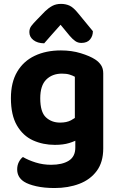

<svg xmlns="http://www.w3.org/2000/svg" viewBox="-20 -749 598 968"><path d="M256.4 -18.6Q196.8 -18.6 146.3 -41.4Q95.8 -64.3 65.4 -116.5Q35 -168.6 35 -254.1Q35 -333.2 66.4 -386.8Q97.8 -440.5 154.8 -467.6Q211.7 -494.8 287.1 -494.8Q341.4 -494.8 387.5 -480.6Q433.6 -466.4 459.6 -449.4Q478.4 -437.2 489.5 -420.5Q500.5 -403.8 500.5 -379V-65.4H357.4V-362Q345.7 -368.4 330.5 -373.1Q315.2 -377.8 292.4 -377.8Q243.6 -377.8 213.3 -347.9Q182.9 -317.9 182.9 -253.6Q182.9 -184.1 211.5 -157.5Q240.1 -130.9 282.8 -130.9Q316.2 -130.9 337.9 -142.5Q359.6 -154.1 375.6 -168.3L380.3 -50.2Q359.2 -37.2 329 -27.9Q298.8 -18.6 256.4 -18.6ZM359.7 -4.8V-98.4H500.5V-0.5Q500.5 68.5 467.8 112.7Q435.1 156.9 379.5 177.9Q324 199 255.1 199Q202.8 199 162.7 189.9Q122.5 180.8 101.1 166.9Q66.6 144.6 66.6 104.9Q66.6 84.1 75.3 67.4Q84.1 50.6 95.6 42.6Q122.7 58.6 159.7 70.2Q196.7 81.8 237.6 81.8Q294 81.8 326.8 61.2Q359.7 40.5 359.7 -4.8ZM331.4 -568.4 285.4 -624.1Q260.1 -595.3 242.1 -575.6Q224.2 -555.9 202.7 -530.6Q168.7 -531.1 148.4 -547Q128 -562.8 128 -587.2Q128 -605 137.9 -618.1Q147.8 -631.2 166.7 -650.3L207.2 -692Q224.8 -709 243.6 -719.2Q262.5 -729.4 287.6 -729.4Q311.2 -729.4 330.9 -720.4Q350.5 -711.3 374.2 -681.8L448.3 -591.7Q448.3 -567.3 433.9 -550Q419.6 -532.6 389.9 -532.6Q372.6 -532.6 359 -542.3Q345.4 -552 331.4 -568.4Z"/></svg>

Font: Baloo Bhaijaan 2
Style: Regular
Weight: 400
Designer: Sanskriti Dholi, Noopur Datye and Ek Type
Foundry: Ek Type
Version: Version 1.701